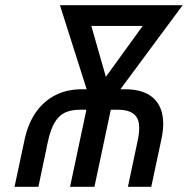

<svg xmlns="http://www.w3.org/2000/svg" viewBox="-20 -720 724 740"><path d="M461 -376H444L684 -700H211L314 -376H296Q237 -376 192 -352.5Q147 -329 117.5 -286Q88 -243 75 -183L36 0H128L165 -176Q175 -221 190.5 -247.5Q206 -274 229.5 -285.5Q253 -297 287 -297H313L250 0H344L407 -297H436Q486 -297 505.5 -270Q525 -243 510 -175L473 0H563L602 -183Q615 -242 604 -285.5Q593 -329 557.5 -352.5Q522 -376 461 -376ZM388 -424 332 -620H530Z"/></svg>

Font: Advent Pro SemiBold
Style: Italic
Weight: 600
Italic angle: -12°
Version: Version 3.000